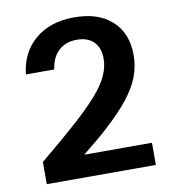

<svg xmlns="http://www.w3.org/2000/svg" viewBox="-77 -749 736 810"><g transform="rotate(-10 291.0 -343.5)"><path d="M344.7 -194.1C386.2 -231.9 419.4 -266.6 444.3 -298.2C469.1 -329.9 487 -360.3 497.7 -389.5C508.5 -418.7 513.9 -449 513.9 -480.4C513.9 -543 494.3 -592.1 455.3 -627.4C416.3 -662.8 362.7 -680.4 294.5 -680.4C225.6 -680.4 169.7 -662.3 126.7 -626C83.7 -589.7 58.8 -540.5 52 -478.5H173.7C178 -512.3 190.3 -538.5 210.6 -557.3C230.8 -576 257 -585.4 288.9 -585.4C319.7 -585.4 343.6 -576.8 360.8 -559.6C378 -542.3 386.6 -518.4 386.6 -487.6C386.6 -464.3 381.3 -440.4 370.5 -416.2C359.8 -391.9 341.8 -365.3 316.6 -336.4C291.4 -307.5 257.7 -274.1 215.6 -236.4C173.5 -198.6 121.1 -153.9 58.5 -102.3V-7.3H525.8V-102.3H235.6C276.8 -135.2 314.4 -166.4 344.7 -193.9Z"/></g></svg>

Font: Diatome Awesome Semibold
Style: Regular
Weight: 400
Designer: 15.100.17
Foundry: 15.100.17
Version: Version 1.005;Fontself Maker 3.5.8